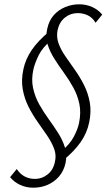

<svg xmlns="http://www.w3.org/2000/svg" viewBox="-20 -678 515 894"><path d="M135 196Q102 196 74 183Q46 170 27 147L58 109Q74 133 95.5 144Q117 155 142 155Q176 155 202.5 133.5Q229 112 236 74Q243 44 232 14.5Q221 -15 200 -46Q179 -77 155.5 -110Q132 -143 113 -180.5Q94 -218 86 -261.5Q78 -305 89 -356Q99 -403 128 -445.5Q157 -488 210 -532L219 -491Q178 -457 160.5 -421.5Q143 -386 136 -357Q125 -309 134 -268Q143 -227 163 -191.5Q183 -156 207 -123Q231 -90 251.5 -57.5Q272 -25 282.5 9Q293 43 285 82Q277 118 255 143.5Q233 169 202 182.5Q171 196 135 196ZM273 70 264 28Q305 -6 323.5 -41Q342 -76 348 -105Q358 -154 349.5 -194.5Q341 -235 321 -271Q301 -307 277 -340Q253 -373 232.5 -405.5Q212 -438 201.5 -472Q191 -506 200 -544Q208 -582 230 -607Q252 -632 283.5 -645Q315 -658 349 -658Q381 -658 409 -645.5Q437 -633 456 -610L425 -572Q411 -596 389 -606.5Q367 -617 342 -617Q308 -617 282 -596Q256 -575 248 -537Q242 -506 252.5 -476.5Q263 -447 284 -416.5Q305 -386 328.5 -353Q352 -320 371 -282.5Q390 -245 398 -201.5Q406 -158 395 -107Q385 -59 356 -17Q327 25 273 70Z"/></svg>

Font: Ysabeau Office Light
Style: Italic
Weight: 300
Italic angle: -12°
Designer: Christian Thalmann (Catharsis Fonts)
Version: Version 2.001;gftools[0.9.30]; featfreeze: tnum,lnum,ss02